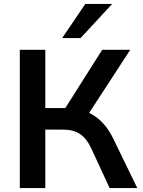

<svg xmlns="http://www.w3.org/2000/svg" viewBox="-20 -959 727 979"><path d="M81 0V-705H211V-408H326L301 -389L501 -705H644L422 -364L369 -403Q413 -396 447 -377Q481 -358 509 -326.5Q537 -295 558 -251L680 0H539L445 -203Q421 -254 387.5 -276Q354 -298 304 -298H211V0ZM297 -765 415 -939H552L391 -765Z"/></svg>

Font: Nunito Sans 11pt
Style: Bold
Weight: 700
Version: Version 3.101;gftools[0.9.27]